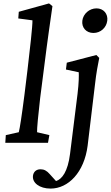

<svg xmlns="http://www.w3.org/2000/svg" viewBox="-20 -836 649 1124"><path d="M11 0H261L269 -45L197 -62C196 -82 204 -166 215 -261L239 -448C260 -616 273 -700 287 -800L267 -816L90 -767L87 -728L170 -717C171 -687 155 -543 141 -427L123 -280C107 -155 96 -85 90 -62L14 -45ZM173 193C168 234 211 268 276 268C380 268 473 173 493 17L536 -341C544 -413 553 -456 561 -497L544 -514L371 -469L366 -429L441 -413C442 -395 442 -352 434 -287L390 65C377 169 343 213 308 224L270 182C253 163 238 155 217 155C192 155 176 170 173 193ZM462 -715C457 -674 485 -643 527 -643C569 -643 603 -674 608 -715C613 -755 586 -787 545 -787C503 -787 467 -755 462 -715Z"/></svg>

Font: TPK Tissa Web Medium
Style: Italic
Weight: 500
Italic angle: -7°
Designer: Jacques Le Bailly, Suppakit Chalermlarp | Katatrad Co.,Ltd.
Foundry: Jacques Le Bailly, Cadson Demak Co.,Ltd.
Version: Version 5.000;Glyphs 3.1.2 (3151)